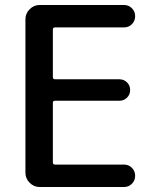

<svg xmlns="http://www.w3.org/2000/svg" viewBox="-20 -750 634 770"><path d="M139 0Q116 0 99 -17Q82 -34 82 -57V-673Q82 -696 99 -713Q116 -730 139 -730H477Q496 -730 509 -717Q522 -704 522 -685Q522 -666 509 -653Q496 -640 477 -640H201Q192 -640 192 -632V-441Q192 -432 201 -432H459Q477 -432 489.5 -419.5Q502 -407 502 -389Q502 -371 489.5 -358.5Q477 -346 459 -346H201Q192 -346 192 -338V-99Q192 -90 201 -90H477Q496 -90 509 -77Q522 -64 522 -45Q522 -26 509 -13Q496 0 477 0Z"/></svg>

Font: Rounded Mplus 1c Medium
Style: Regular
Weight: 500
Version: Version 1.059.20150529